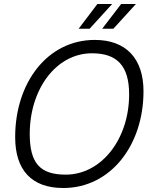

<svg xmlns="http://www.w3.org/2000/svg" viewBox="-20 -926 757 962"><path d="M374 -782H429L542 -906H468ZM492 -782H548L661 -906H587ZM297 16C534 16 699 -198 699 -469C699 -632 612 -726 455 -726C218 -726 56 -512 56 -239C56 -73 139 16 297 16ZM309 -51C181 -51 129 -108 129 -255C129 -479 261 -659 441 -659C566 -659 627 -597 627 -453C627 -230 489 -51 309 -51Z"/></svg>

Font: Geist Light
Style: Italic
Weight: 300
Italic angle: -12°
Designer: Basement.studio, Andrés Briganti, Mateo Zaragoza
Foundry: Basement.studio, Vercel, Andrés Briganti, Guido Ferreyra, Mateo Zaragoza
Version: Version 1.500